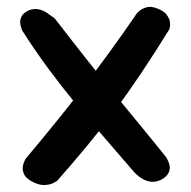

<svg xmlns="http://www.w3.org/2000/svg" viewBox="-20 -597 547 551"><path d="M442 -81Q427 -74 413.5 -75.5Q400 -77 388.5 -84Q377 -91 371 -97Q365 -103 365 -103Q319 -157 277.5 -204.5Q236 -252 197.5 -299Q159 -346 121 -397Q83 -448 44 -509Q44 -509 41.5 -515.5Q39 -522 38 -531Q37 -540 42 -550Q47 -560 62 -567Q76 -573 89.5 -570.5Q103 -568 113.5 -561Q124 -554 131 -548.5Q138 -543 138 -543Q185 -482 234 -420Q283 -358 338 -291.5Q393 -225 456 -147Q456 -147 460 -140Q464 -133 466.5 -123Q469 -113 464 -101.5Q459 -90 442 -81ZM70 -77Q53 -87 48.5 -98Q44 -109 45.5 -119Q47 -129 50.5 -135.5Q54 -142 54 -142Q101 -198 142 -248.5Q183 -299 221 -349Q259 -399 296.5 -450.5Q334 -502 373 -559Q373 -559 380 -565.5Q387 -572 400.5 -576Q414 -580 433 -572Q451 -565 458.5 -554.5Q466 -544 467.5 -535Q469 -526 467.5 -519.5Q466 -513 466 -513Q424 -445 385.5 -387.5Q347 -330 308.5 -278.5Q270 -227 229.5 -178Q189 -129 144 -78Q144 -78 134.5 -72.5Q125 -67 108.5 -66Q92 -65 70 -77Z"/></svg>

Font: Sour Gummy Black SemiBold
Style: Regular
Weight: 600
Version: Version 1.000